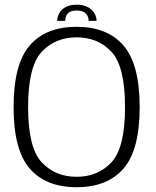

<svg xmlns="http://www.w3.org/2000/svg" viewBox="-20 -795 665 820"><path d="M307 4.5Q438.5 4.5 507.5 -75Q576.5 -154.5 576.5 -337.5Q576.5 -520.5 507.5 -600.5Q438.5 -680.5 307 -680.5Q175.5 -680.5 106.8 -600.8Q38 -521 38 -337.5Q38 -154.5 107 -75Q176 4.5 307 4.5ZM307 -40Q216 -40 158 -102Q100 -164 100 -337.5Q100 -511.5 158 -573.5Q216 -635.5 307 -635.5Q398.5 -635.5 456.2 -573.5Q514 -511.5 514 -337.5Q514 -164 456.2 -102Q398.5 -40 307 -40ZM308.5 -775Q280.5 -775 261.8 -765.5Q243 -756 233.8 -740Q224.5 -724 224.5 -706H258.5Q258.5 -718 263 -728Q267.5 -738 278.2 -744Q289 -750 308.5 -750Q326 -750 337 -744Q348 -738 353.2 -728Q358.5 -718 358.5 -706H392.5Q392.5 -724 382.2 -740Q372 -756 353.2 -765.5Q334.5 -775 308.5 -775Z"/></svg>

Font: Anybody Thin Light
Style: Regular
Weight: 300
Version: Version 1.113;gftools[0.9.25]